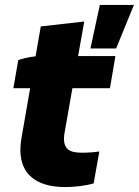

<svg xmlns="http://www.w3.org/2000/svg" viewBox="-20 -747 562 777"><path d="M243 10C281 10 327 5 359 -5L382 -134C365 -131 335 -129 312 -129C265 -129 230 -140 241 -208L273 -390H425L447 -520H296L321 -660L145 -640L124 -519C100 -517 72 -510 54 -504L34 -390H102L67 -189C43 -53 116 10 243 10ZM346 -551H450L522 -727H384Z"/></svg>

Font: Fixel Display 20240404 ExBold
Style: Italic
Weight: 800
Italic angle: -10°
Designer: AlfaBravo + MacPaw
Foundry: Kyrylo Tkachov, Marchela Mozhyna, Serhii Makarenko, Maria Weinstein, Zakhar Kryvoshyya
Version: Version 1.211;Glyphs 3.2 (3225)